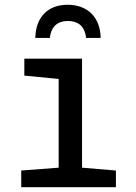

<svg xmlns="http://www.w3.org/2000/svg" viewBox="-20 -785 570 805"><path d="M264 -765C182 -765 130 -715 128 -626H189C195 -677 224 -697 265 -697C305 -697 335 -678 341 -626H402C401 -711 348 -765 264 -765ZM69 0H466V-70L324 -82V-539H82V-468L226 -454V-82L69 -70Z"/></svg>

Font: Noto Sans Mono Condensed Medium
Style: Regular
Weight: 500
Width: 3
Designer: Monotype Design Team
Foundry: Monotype Imaging Inc.
Version: Version 2.014